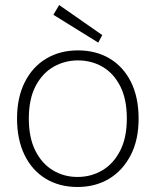

<svg xmlns="http://www.w3.org/2000/svg" viewBox="-20 -734 621 766"><path d="M289 12Q217 12 162.5 -21Q108 -54 78 -115.5Q48 -177 48 -261Q48 -345 79 -406.5Q110 -468 165 -500.5Q220 -533 291 -533Q363 -533 417.5 -500.5Q472 -468 502.5 -407Q533 -346 533 -260Q533 -176 501.5 -115Q470 -54 415.5 -21Q361 12 289 12ZM289 -28Q343 -28 387.5 -54Q432 -80 459 -132Q486 -184 486 -261Q486 -339 459.5 -390.5Q433 -442 389 -467.5Q345 -493 291 -493Q238 -493 193.5 -467.5Q149 -442 122 -390.5Q95 -339 95 -261Q95 -184 121.5 -132Q148 -80 192 -54Q236 -28 289 -28ZM372 -564 193 -675 216 -714 388 -594Z"/></svg>

Font: DM Sans 10pt ExtraLight
Style: Regular
Weight: 250
Version: Version 4.004;gftools[0.9.30]